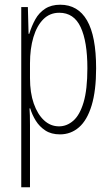

<svg xmlns="http://www.w3.org/2000/svg" viewBox="-20 -559 471 813"><path d="M235 -539Q310 -539 348.5 -472.5Q387 -406 387 -270Q387 -175 368 -112.5Q349 -50 314.5 -20Q280 10 234 10Q197 10 172 -6.5Q147 -23 131.5 -48Q116 -73 108 -100H105Q106 -88 106.5 -70Q107 -52 107 -29V234H70V-529H98L101 -416H104Q114 -449 129.5 -477Q145 -505 171 -522Q197 -539 235 -539ZM231 -505Q191 -505 163.5 -477.5Q136 -450 121.5 -401.5Q107 -353 107 -291V-228Q107 -166 123 -120.5Q139 -75 166.5 -49.5Q194 -24 230 -24Q263 -24 290.5 -48Q318 -72 334 -126Q350 -180 350 -270Q350 -383 321.5 -444Q293 -505 231 -505Z"/></svg>

Font: Noto Sans Khmer ExtraCondensed ExtraLight
Style: Regular
Weight: 250
Width: 2
Designer: Danh Hong and the Monotype Design Team
Foundry: Monotype Imaging Inc.
Version: Version 2.004